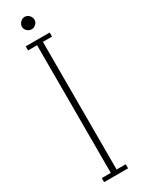

<svg xmlns="http://www.w3.org/2000/svg" viewBox="-218 -837 629 857"><g transform="rotate(-30 96.0 -408.0)"><path d="M34.5 0V-21H81V-679H34.5V-700H158V-679H111V-21H158V0ZM96 -752.5Q83.5 -752.5 73.5 -761.8Q63.5 -771 63.5 -783.5Q63.5 -796.5 73.5 -806.5Q83.5 -816.5 96 -816.5Q108.5 -816.5 118.2 -806.5Q128 -796.5 128 -783.5Q128 -771 118.2 -761.8Q108.5 -752.5 96 -752.5Z"/></g></svg>

Font: Imbue 50pt Thin
Style: Regular
Weight: 100
Designer: Tyler Finck
Foundry: Etcetera Type Company
Version: Version 1.102; ttfautohint (v1.8.3)